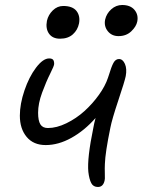

<svg xmlns="http://www.w3.org/2000/svg" viewBox="-20 -745 568 765"><path d="M452.1 -601.1Q425.3 -601.1 409.4 -620.8Q393.6 -640.6 398.9 -667Q404.3 -690.9 423.3 -708Q442.4 -725.1 466.8 -725.1Q499.5 -725.1 515.9 -705.6Q532.2 -686 526.9 -659.2Q522.9 -639.2 502.9 -620.1Q482.9 -601.1 452.1 -601.1ZM219.2 -590.8Q189.5 -590.8 175.3 -610.8Q161.1 -630.9 167 -662.1Q172.4 -686 190.4 -703.6Q208.5 -721.2 231.9 -721.2Q269 -721.2 284.7 -701.4Q300.3 -681.6 294.9 -651.9Q289.6 -625.5 270.3 -608.2Q251 -590.8 219.2 -590.8ZM162.1 -167Q113.3 -167 86.2 -199.5Q59.1 -231.9 59.1 -284.2Q59.1 -330.6 77.4 -384.5Q95.7 -438.5 123.5 -475.3Q151.4 -512.2 175.8 -512.2Q186.5 -512.2 191.2 -507.3Q195.8 -502.4 195.8 -490.2Q195.8 -482.9 179.9 -451.4Q164.1 -419.9 147.9 -376.2Q131.8 -332.5 131.8 -295.9Q131.8 -264.2 140.9 -249.5Q149.9 -234.9 170.9 -234.9Q205.6 -234.9 244.6 -253.9Q283.7 -272.9 316.2 -302.2Q348.6 -331.5 374 -366.9Q399.4 -402.3 410.2 -435.1L413.1 -443.8Q423.8 -479.5 432.1 -494.6Q440.4 -509.8 454.1 -509.8Q469.2 -509.8 477.8 -490.2Q486.3 -470.7 481 -441.9Q477.1 -421.9 451.4 -345Q425.8 -268.1 419.9 -236.8Q399.4 -137.7 397.9 -91.8Q397 -76.2 397.7 -52.5Q398.4 -28.8 397 -26.9Q391.6 0 370.1 0Q351.6 0 343.5 -15.6Q335.4 -31.2 332 -60.1Q326.7 -114.3 352.1 -236.8Q355 -253.9 360.8 -274.9Q316.4 -224.6 264.6 -195.8Q212.9 -167 162.1 -167Z"/></svg>

Font: Shantell Sans Bouncy
Style: Italic
Weight: 300
Italic angle: -11.31°
Designer: Stephen Nixon, Anya Danilova, Shantell Martin
Foundry: Arrow Type
Version: Version 1.006;[9816181b4]